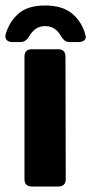

<svg xmlns="http://www.w3.org/2000/svg" viewBox="-23 -678 332 698"><path d="M93 0Q66 0 66 -27V-472Q66 -499 93 -499H188Q215 -499 215 -472L216 -27Q216 0 189 0ZM141 -658Q205 -658 240.5 -627.5Q276 -597 288 -549Q291 -538 283.5 -531.5Q276 -525 262 -525H232Q220 -525 213 -530Q206 -535 199 -546Q191 -562 176.5 -572.5Q162 -583 141 -583Q120 -583 106 -572.5Q92 -562 83 -546Q71 -525 51 -525H22Q8 -525 1 -533Q-6 -541 -2 -555Q12 -601 45.5 -629.5Q79 -658 141 -658Z"/></svg>

Font: Pitagon Sans
Style: Bold
Weight: 700
Designer: Travis Tran
Foundry: Pitagon
Version: Version 1.001; ttfautohint (v1.8.4.7-5d5b);gftools[0.9.26]